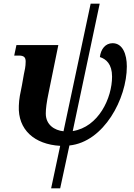

<svg xmlns="http://www.w3.org/2000/svg" viewBox="-20 -780 726 1040"><path d="M257 240H306L356 8C543 -11 667 -246 667 -420C667 -487 644 -546 590 -546C551 -546 526 -514 521 -471C555 -460 587 -433 587 -365C587 -249 514 -92 374 -70L520 -760H471L324 -69C275 -74 228 -104 228 -165C228 -189 232 -225 244 -281L296 -536H69L57 -479H82C109 -479 119 -470 119 -447C119 -419 114 -400 109 -376L99 -319C90 -276 83 -244 82 -207C76 -77 167 2 306 10Z"/></svg>

Font: Noto Serif SemiCondensed Extra
Style: Italic
Weight: 800
Width: 4
Italic angle: -12°
Designer: Monotype Design Team
Foundry: Monotype Imaging Inc.
Version: Version 1.901